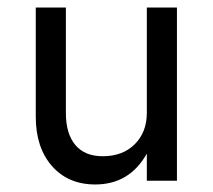

<svg xmlns="http://www.w3.org/2000/svg" viewBox="-20 -480 565 510"><path d="M155 -180Q155 -125 180 -95Q205 -65 253 -65Q306 -65 338 -97Q370 -129 370 -180V-460H450V0H370V-72Q324 10 233 10Q161 10 118 -39Q75 -88 75 -170V-460H155Z"/></svg>

Font: Jost
Style: Regular
Weight: 400
Version: Version 3.500